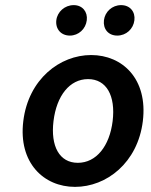

<svg xmlns="http://www.w3.org/2000/svg" viewBox="-20 -718 589 750"><path d="M71 -245C51 -82 151 12 273 12C396 12 518 -82 538 -245C558 -409 459 -503 336 -503C214 -503 91 -409 71 -245ZM189 -245C201 -344 252 -409 324 -409C396 -409 432 -344 420 -245C408 -147 356 -82 284 -82C212 -82 177 -147 189 -245ZM253 -579C287 -579 315 -605 319 -639C323 -672 302 -698 268 -698C233 -698 204 -672 200 -639C196 -605 218 -579 253 -579ZM438 -579C473 -579 501 -605 505 -639C509 -672 488 -698 453 -698C418 -698 390 -672 386 -639C382 -605 403 -579 438 -579Z"/></svg>

Font: Falling Sky
Style: Obl
Weight: 400
Designer: Paul D. Hunt
Foundry: Adobe Systems Incorporated
Version: Version 1.02